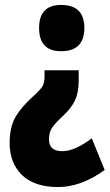

<svg xmlns="http://www.w3.org/2000/svg" viewBox="-20 -583 443 776"><path d="M227 -563Q138 -563 138 -470Q138 -376 227 -376Q321 -376 321 -470Q321 -563 227 -563ZM160 -299V-274Q160 -252 153.5 -237.5Q147 -223 109 -189Q66 -150 42.5 -110Q19 -70 19 -5Q19 76 69 124.5Q119 173 215 173Q308 173 403 104L351 -24Q282 28 232 28Q178 28 178 -19Q178 -48 190 -66Q202 -84 231 -111Q267 -144 282.5 -176Q298 -208 298 -257V-299Z"/></svg>

Font: Noto Sans Display Condensed Black
Style: Regular
Weight: 900
Width: 3
Designer: Monotype Design team
Foundry: Monotype Imaging Inc.
Version: 1.000